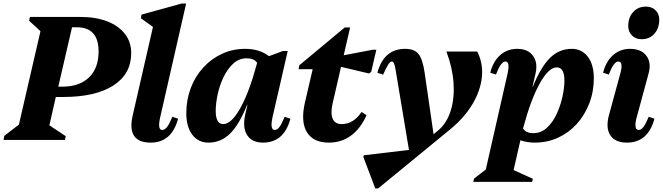

<svg xmlns="http://www.w3.org/2000/svg" viewBox="-47 -785 3718 1077"><path d="M-27 0 -23 -23 59 -86 180 -610 116 -669 121 -690H403Q491 -690 555 -665Q619 -640 654 -594.5Q689 -549 689 -487Q689 -370 589 -305.5Q489 -241 307 -241H266L230 -82L322 -21L317 0ZM384 -632H357L280 -299H303Q399 -299 452.5 -351Q506 -403 506 -496Q506 -632 384 -632Z M798 15Q663 15 697 -136L811 -634L743 -683L747 -703L971 -765H997L852 -129Q835 -56 863 -56Q877 -56 890 -72.5Q903 -89 920 -130L952 -119Q916 15 798 15Z M1122 15Q1065 15 1031.5 -29.5Q998 -74 998 -150Q998 -225 1023 -291Q1048 -357 1093.5 -406.5Q1139 -456 1199 -483.5Q1259 -511 1328 -511Q1408 -511 1462 -470L1540 -499H1567L1482 -129Q1466 -56 1494 -56Q1508 -56 1520.5 -72.5Q1533 -89 1550 -130L1582 -119Q1546 15 1428 15Q1366 15 1339 -27.5Q1312 -70 1329 -144L1341 -197H1339Q1295 -86 1243.5 -35.5Q1192 15 1122 15ZM1163 -163Q1163 -89 1205 -89Q1251 -89 1301 -178.5Q1351 -268 1393 -424L1395 -433Q1378 -458 1337 -458Q1293 -458 1260.5 -427.5Q1228 -397 1206 -350.5Q1184 -304 1173.5 -253.5Q1163 -203 1163 -163Z M1798 15Q1710 15 1674.5 -43.5Q1639 -102 1663 -208L1707 -397H1628L1632 -419L1887 -631H1917L1881 -475L2044 -506H2064L2035 -381L2022 -373L1866 -410L1819 -206Q1806 -150 1819 -119.5Q1832 -89 1869 -89Q1936 -89 1981 -157L2009 -139Q1976 -64 1922 -24.5Q1868 15 1798 15Z M2058 272 1991 95 1994 86 2247 56 2172 -394Q2168 -419 2163 -429.5Q2158 -440 2151 -440Q2142 -440 2131 -423.5Q2120 -407 2102 -366L2070 -377Q2106 -511 2226 -511Q2277 -511 2300.5 -482Q2324 -453 2335 -377L2385 -32L2414 -56Q2461 -97 2482 -166.5Q2503 -236 2497 -321Q2491 -406 2457 -496H2630Q2664 -428 2656 -352Q2648 -276 2603 -200.5Q2558 -125 2479 -60L2074 272Z M2608 235 2612 217 2678 166 2799 -367Q2816 -440 2788 -440Q2763 -440 2735 -367L2703 -377Q2719 -441 2759 -476Q2799 -511 2854 -511Q2914 -511 2942.5 -472.5Q2971 -434 2957 -372L2940 -299H2942Q2987 -410 3038.5 -460.5Q3090 -511 3160 -511Q3217 -511 3250.5 -466.5Q3284 -422 3284 -346Q3284 -271 3258.5 -205Q3233 -139 3188 -89.5Q3143 -40 3083 -12.5Q3023 15 2953 15Q2910 15 2872 2L2834 169L2942 218L2938 235ZM2889 -72 2887 -64Q2904 -38 2944 -38Q2988 -38 3021 -68.5Q3054 -99 3075.5 -145.5Q3097 -192 3108 -242.5Q3119 -293 3119 -333Q3119 -407 3076 -407Q3031 -407 2981 -317.5Q2931 -228 2889 -72Z M3470 15Q3404 15 3377 -25.5Q3350 -66 3368 -136L3431 -367Q3452 -440 3421 -440Q3396 -440 3368 -367L3336 -377Q3352 -441 3392 -476Q3432 -511 3487 -511Q3550 -511 3579 -472Q3608 -433 3591 -372L3525 -129Q3515 -94 3518 -75Q3521 -56 3535 -56Q3549 -56 3562 -72.5Q3575 -89 3592 -130L3624 -119Q3588 15 3470 15ZM3552 -565Q3519 -565 3498 -586Q3477 -607 3477 -639Q3477 -687 3504.5 -717.5Q3532 -748 3576 -748Q3609 -748 3630 -727.5Q3651 -707 3651 -675Q3651 -626 3623.5 -595.5Q3596 -565 3552 -565Z"/></svg>

Font: Platypi
Style: Bold Italic
Weight: 700
Italic angle: -13°
Designer: David Sargent
Foundry: Bolt Cutter Type
Version: Version 1.200; ttfautohint (v1.8.4.7-5d5b)